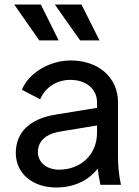

<svg xmlns="http://www.w3.org/2000/svg" viewBox="-20 -819 615 851"><path d="M230 12C310 12 375 -21 413 -72C415 -53 419 -31 425 0H516C506 -49 503 -83 503 -133V-366C503 -475 417 -551 294 -551C198 -551 107 -495 77 -421L158 -379C180 -430 229 -465 292 -465C362 -465 410 -424 410 -366V-341L226 -311C104 -291 50 -226 50 -141C50 -50 124 12 230 12ZM43 -799 154 -640H240L161 -799ZM148 -144C148 -190 177 -224 247 -236L410 -263V-229C410 -138 342 -67 241 -67C187 -67 148 -100 148 -144ZM223 -799 335 -640H421L341 -799Z"/></svg>

Font: Mluvka Medium
Style: Regular
Weight: 500
Designer: Modified by Jiří Krblich, Original typeface by Gumpita Rahayu
Foundry: Gumpita Rahayu & Jiří Krblich
Version: Version 2.000;Glyphs 3.1.1 (3134)